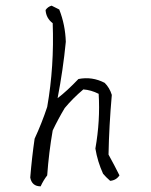

<svg xmlns="http://www.w3.org/2000/svg" viewBox="-20 -696 540 685"><path d="M142.6 -660.2Q150.4 -671.9 164.1 -675.8L191.4 -662.1Q212.9 -607.4 214.8 -546.9Q205.1 -447.3 185.5 -345.7Q218.8 -371.1 259.8 -414.1Q308.6 -423.8 353.5 -400.4Q371.1 -382.8 378.9 -357.4Q369.1 -246.1 367.2 -144.5Q388.7 -105.5 406.2 -70.3Q394.5 -52.7 373 -50.8Q357.4 -64.5 347.7 -76.2Q328.1 -119.1 320.3 -166Q337.9 -265.6 332 -361.3Q304.7 -375 277.3 -377Q240.2 -345.7 210.9 -310.5Q187.5 -271.5 168 -230.5Q154.3 -152.3 148.4 -70.3Q134.8 -52.7 125 -31.2Q93.8 -31.2 87.9 -62.5Q93.8 -134.8 103.5 -201.2Q128.9 -255.9 148.4 -314.5Q173.8 -459 168 -613.3Q144.5 -630.9 142.6 -660.2Z"/></svg>

Font: BoLeHuaiShuti
Style: Regular
Weight: 400
Designer: Aston.linsen@gmail.com
Foundry: BoLe
Version: Version 1.00 June 15, 2016, initial release